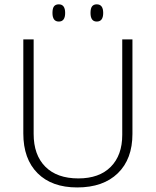

<svg xmlns="http://www.w3.org/2000/svg" viewBox="-20 -842 708 872"><path d="M581.5 -663.1V-233.9Q581.5 -119.6 515.1 -55.2Q448.7 9.3 330.6 9.3Q215.3 9.3 150.6 -55.4Q85.9 -120.1 85.9 -235.8V-663.1H132.8V-233.9Q132.8 -138.2 185.8 -85Q238.8 -31.7 335.9 -31.7Q430.7 -31.7 482.9 -84.2Q535.2 -136.7 535.2 -229.5V-663.1ZM218.3 -783.2Q218.3 -804.2 225.3 -813.2Q232.4 -822.3 247.1 -822.3Q275.9 -822.3 275.9 -783.2Q275.9 -744.1 247.1 -744.1Q218.3 -744.1 218.3 -783.2ZM391.1 -783.2Q391.1 -804.2 398.2 -813.2Q405.3 -822.3 419.4 -822.3Q448.7 -822.3 448.7 -783.2Q448.7 -744.1 419.4 -744.1Q391.1 -744.1 391.1 -783.2Z"/></svg>

Font: Bpm'online Open Sans Light
Style: Regular
Weight: 300
Foundry: Ascender Corporation
Version: Version 1.10